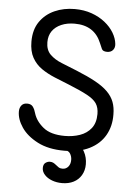

<svg xmlns="http://www.w3.org/2000/svg" viewBox="-60 -760 695 988"><g transform="rotate(5 288.0 -266.0)"><path d="M295 16Q213 16 157 -13Q101 -42 73 -83.5Q45 -125 45 -165Q45 -184 55 -196.5Q65 -209 84 -209Q105 -209 114.5 -195.5Q124 -182 129 -163Q141 -123 179.5 -91.5Q218 -60 291 -60Q333 -60 369 -72.5Q405 -85 427 -113Q449 -141 449 -187Q449 -220 435 -241Q421 -262 386 -281Q351 -300 289 -325Q251 -340 213.5 -355.5Q176 -371 145.5 -392Q115 -413 96.5 -446Q78 -479 78 -529Q78 -591 106.5 -632Q135 -673 182 -694Q229 -715 286 -715Q334 -715 373.5 -701Q413 -687 442.5 -663.5Q472 -640 489 -611.5Q506 -583 509 -554Q511 -535 500.5 -522.5Q490 -510 470 -510Q449 -510 443 -522Q437 -534 430 -552Q412 -596 377.5 -618Q343 -640 292 -640Q253 -640 223 -627Q193 -614 176.5 -590.5Q160 -567 160 -533Q160 -493 183 -470Q206 -447 243.5 -432Q281 -417 323 -400Q382 -376 422 -354Q462 -332 486 -308Q510 -284 520.5 -256Q531 -228 531 -192Q532 -131 505 -84Q478 -37 425 -10.5Q372 16 295 16ZM298 183Q270 183 246 174Q222 165 207.5 149Q193 133 193 114Q193 95 204 87Q215 79 227 79Q237 79 244 82.5Q251 86 257 91Q265 98 273.5 103.5Q282 109 294 109Q312 109 323.5 95.5Q335 82 335 60Q335 42 325.5 27Q316 12 291 12Q274 12 266 1Q258 -10 258 -20Q258 -34 269.5 -43Q281 -52 303 -52Q332 -52 356.5 -34.5Q381 -17 396.5 12Q412 41 412 76Q412 108 397.5 132.5Q383 157 357.5 170Q332 183 298 183Z"/></g></svg>

Font: National Park
Style: Regular
Weight: 400
Designer: Andrea Herstowski, Ben Hoepner
Version: Version 1.009